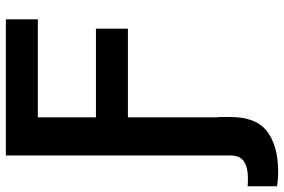

<svg xmlns="http://www.w3.org/2000/svg" viewBox="-196 -574 946 639"><g transform="rotate(-90 276.5 -254.0)"><path d="M532.2 -707V-600.6H206.1V-407.2H501V-300.8H206.1V0H207V41Q207 126.5 158.7 162.8Q110.4 199.2 25.4 199.2Q-2.9 199.2 -23.4 195.3V97.7Q-15.6 98.6 4.9 98.6Q39.1 98.6 59.1 85.4Q79.1 72.3 79.1 40V-707Z"/></g></svg>

Font: Pretendard Std SemiBold
Style: Regular
Weight: 600
Designer: Base glyphs from Inter by Rasmus Andersson; Hangeul glyphs from Noto Sans CJK(Source Han Sans) by Jang Soo-young and Kan
Foundry: Kil Hyung-jin
Version: Version 1.309